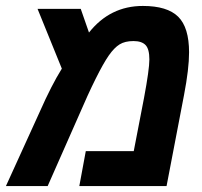

<svg xmlns="http://www.w3.org/2000/svg" viewBox="-62 -629 682 649"><path d="M420.9 -608.9Q503.4 -608.9 540.3 -572.5Q577.1 -536.1 577.1 -452.1Q577.1 -396.5 560.1 -308.1L501 0H206.1L228 -118.2H390.1L424.8 -297.9Q442.9 -394.5 442.9 -428.2Q442.9 -463.4 429.9 -476.8Q417 -490.2 389.2 -490.2Q360.4 -490.2 342.3 -479Q324.2 -467.8 305.9 -441.7Q287.6 -415.5 261.2 -362.5Q234.9 -309.6 204.1 -237.8L99.1 0H-42L73.2 -252.9Q111.8 -340.3 147 -397L64.9 -599.1H210.9L238.8 -519Q310.1 -608.9 420.9 -608.9Z"/></svg>

Font: Liberation Mono
Style: Bold Italic
Weight: 700
Italic angle: -12°
Monospace: yes
Designer: Steve Matteson
Foundry: Ascender Corporation
Version: Version 2.1.5